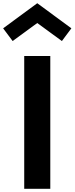

<svg xmlns="http://www.w3.org/2000/svg" viewBox="-38 -1173 464 1193"><path d="M112.5 0H274.5V-825H112.5ZM40.5 -918 193.5 -1030 346.5 -918 405.5 -997 193.5 -1153 -18.5 -997Z"/></svg>

Font: Spartan
Style: Bold
Weight: 700
Designer: Matt Bailey, Mirko Velimirovic
Foundry: Matt Bailey
Version: Version 1.003; ttfautohint (v1.8.3)